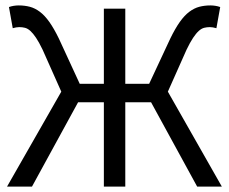

<svg xmlns="http://www.w3.org/2000/svg" viewBox="-20 -688 845 708"><path d="M6 0 206 -350 137 -505Q124 -532 113 -548.5Q102 -565 92 -574Q82 -583 72 -585.5Q62 -588 51 -588Q46 -588 39.5 -587Q33 -586 27 -584L13 -662Q21 -665 30.5 -666.5Q40 -668 49 -668Q71 -668 90 -663Q109 -658 127 -644.5Q145 -631 162 -607Q179 -583 197 -546L274 -379H363V-656H442V-379H530L608 -546Q626 -583 643 -607Q660 -631 678 -644.5Q696 -658 715 -663Q734 -668 756 -668Q765 -668 774.5 -666.5Q784 -665 792 -662L778 -584Q771 -586 765 -587Q759 -588 754 -588Q743 -588 733 -585.5Q723 -583 713 -574Q703 -565 692 -548.5Q681 -532 668 -505L599 -350L798 0H707L537 -311H442V0H363V-311H268L98 0Z"/></svg>

Font: Source Sans Pro
Style: Regular
Weight: 400
Designer: Paul D. Hunt
Foundry: Adobe Systems Incorporated
Version: Version 2.021;PS 2.000;hotconv 1.0.86;makeotf.lib2.5.63406